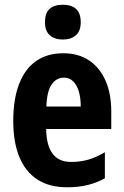

<svg xmlns="http://www.w3.org/2000/svg" viewBox="-20 -781 523 811"><path d="M247 -556Q311 -556 356 -526Q401 -496 425.5 -441Q450 -386 450 -309V-236H175Q176 -167 202 -132Q228 -97 280 -97Q319 -97 352.5 -106.5Q386 -116 423 -138V-28Q389 -9 350.5 0.5Q312 10 263 10Q188 10 137.5 -23Q87 -56 61.5 -118.5Q36 -181 36 -270Q36 -363 61 -427Q86 -491 133 -523.5Q180 -556 247 -556ZM250 -453Q218 -453 198 -424Q178 -395 176 -331H321Q321 -369 312.5 -396Q304 -423 288.5 -438Q273 -453 250 -453ZM245 -761Q282 -761 301.5 -743Q321 -725 321 -687Q321 -650 300.5 -632Q280 -614 245 -614Q211 -614 190.5 -632Q170 -650 170 -687Q170 -726 189.5 -743.5Q209 -761 245 -761Z"/></svg>

Font: Noto Sans Display Condensed
Style: Bold
Weight: 700
Width: 3
Designer: Monotype Design Team
Foundry: Monotype Imaging Inc.
Version: Version 2.003